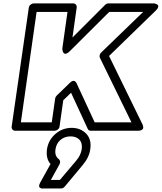

<svg xmlns="http://www.w3.org/2000/svg" viewBox="-20 -746 953 1132"><path d="M48.8 0 149.9 -701.2Q151.4 -711.9 160.6 -719Q169.9 -726.1 179.2 -726.1H411.1Q421.9 -726.1 427.7 -718.3Q433.6 -710.4 432.1 -701.2L407.2 -524.9L599.1 -716.8Q608.4 -726.1 620.1 -726.1H887.2Q889.2 -726.1 892.3 -725.3Q895.5 -724.6 902.1 -721.9Q908.7 -719.2 911.6 -715.1Q914.6 -710.9 912.1 -702.6Q909.7 -694.3 898.9 -684.1L623 -416L819.8 -13.2Q820.8 -11.7 821.8 -9Q822.8 -6.3 824 0.2Q825.2 6.8 823.5 11.7Q821.8 16.6 814 20.8Q806.2 24.9 793 24.9H516.1Q502 24.9 497.1 13.2L398.9 -199.2L353 -154.8L331.1 0Q329.6 10.7 320.3 17.8Q311 24.9 301.8 24.9H69.8Q59.1 24.9 53.2 17.1Q47.4 9.3 48.8 0ZM103 -24.9H285.2L305.2 -165Q306.6 -174.8 314 -182.1L392.1 -257.8Q418 -282.7 432.1 -253.9L538.1 -24.9H754.9L568.8 -405.8Q565.9 -412.1 567.9 -421.1Q569.8 -430.2 576.2 -436L824.2 -675.8H624L389.2 -441.9Q371.1 -425.8 361.8 -429.4Q352.5 -433.1 349.6 -445.3L347.2 -458L377.9 -675.8H195.8ZM216.8 331.1 277.8 221.2Q250 189.5 256.8 134.8Q265.1 79.6 306.6 43.7Q348.1 7.8 402.8 7.8Q454.6 7.8 487.8 41.7Q521 75.7 512.2 133.8Q505.9 182.1 466.8 228L361.8 354Q352.1 365.2 338.9 365.2H234.9Q234.9 364.7 231 365.5Q227.1 366.2 222.4 364.3Q217.8 362.3 214.1 359.6Q210.4 356.9 210.7 349.4Q210.9 341.8 216.8 331.1ZM279.8 314.9H333L430.2 200.2Q456.1 169.4 461.9 133.8Q466.8 97.2 448.2 77.6Q429.7 58.1 396 58.1Q360.8 58.1 336.4 78.9Q312 99.6 307.1 134.8Q301.3 172.9 326.2 191.9Q332.5 196.3 334 205.1Q335.4 213.9 331.1 222.2Z"/></svg>

Font: Trueno Black Outline
Style: Italic
Weight: 900
Width: 6
Designer: Julieta Ulanovsky
Foundry: Julieta Ulanovsky
Version: Version 3.001b | FøM Fix